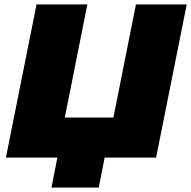

<svg xmlns="http://www.w3.org/2000/svg" viewBox="-20 -720 873 877"><path d="M693 0H458L431 137H215L242 0H7L147 -700H379L276 -183H498L601 -700H833Z"/></svg>

Font: Montserrat Alternates Black
Style: Italic
Weight: 900
Italic angle: -11.3°
Designer: Julieta Ulanovsky
Foundry: Julieta Ulanovsky
Version: Version 7.200